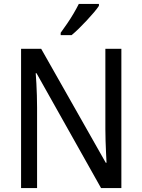

<svg xmlns="http://www.w3.org/2000/svg" viewBox="-20 -964 730 984"><path d="M602 0H498L167 -589H163Q165 -565 166.5 -535.5Q168 -506 169 -475Q170 -444 170 -413V0H88V-714H191L522 -130H526Q525 -151 523.5 -180.5Q522 -210 521 -242.5Q520 -275 520 -302V-714H602ZM487 -934Q478 -920 461 -900Q444 -880 424 -858.5Q404 -837 384 -817.5Q364 -798 347 -784H291V-796Q307 -818 324.5 -843.5Q342 -869 357.5 -895.5Q373 -922 384 -944H487Z"/></svg>

Font: Noto Sans Thai SemiCondensed
Style: Regular
Weight: 400
Width: 4
Designer: Monotype Design Team
Foundry: Monotype Imaging Inc.
Version: Version 2.001